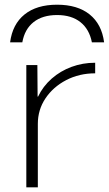

<svg xmlns="http://www.w3.org/2000/svg" viewBox="-20 -797 463 817"><path d="M223 -777Q310 -777 361.5 -735.5Q413 -694 423 -617H371Q360 -673 322 -703Q284 -733 223 -733Q161 -733 123 -703Q85 -673 75 -617H23Q33 -694 84.5 -735.5Q136 -777 223 -777ZM92 0V-520H139L140 -386H142Q163 -430 200 -462.5Q237 -495 284.5 -512.5Q332 -530 385 -530V-485Q317 -485 261.5 -456Q206 -427 173.5 -378.5Q141 -330 141 -270V0Z"/></svg>

Font: M PLUS 2 Light
Style: Regular
Weight: 300
Designer: Coji Morishita
Foundry: UNDERFOREST DESIGN
Version: Version 1.001